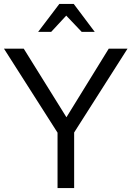

<svg xmlns="http://www.w3.org/2000/svg" viewBox="-22 -951 665 971"><path d="M353 -281 623 -705H528L314 -358L98 -705H-2L269 -280V0H353ZM351 -931H278L171 -790H237L313 -872L391 -790H457Z"/></svg>

Font: Geom Light
Style: Regular
Weight: 300
Version: Version 1.102